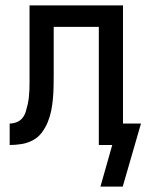

<svg xmlns="http://www.w3.org/2000/svg" viewBox="-20 -540 545 715"><path d="M354 155 398 0H348V-440H180V-261Q180 -238 179.5 -216Q179 -194 177 -171.5Q175 -149 170.5 -127Q166 -105 157.5 -84.5Q149 -64 135.5 -46Q122 -28 102 -17.5Q82 -7 60 -3.5Q38 0 16 0V-80Q29 -80 42 -85Q55 -90 63.5 -100.5Q72 -111 76 -124.5Q80 -138 83 -151Q86 -164 87.5 -178Q89 -192 89.5 -205.5Q90 -219 90 -232.5Q90 -246 90 -260V-520H438V-80H505L437 155Z"/></svg>

Font: Iosevka SS10 Medium
Style: Regular
Weight: 500
Monospace: yes
Designer: Belleve Invis
Foundry: Belleve Invis
Version: Version 28.0.6; ttfautohint (v1.8.4)